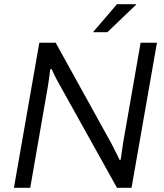

<svg xmlns="http://www.w3.org/2000/svg" viewBox="-20 -888 777 908"><path d="M419.9 -735.8 533.2 -868.2H623V-865.2L487.8 -735.8ZM45.9 0 166 -686H243.2L504.9 -212.9Q508.8 -205.1 524.2 -175.3Q539.6 -145.5 545.9 -131.8L550.8 -132.8Q557.6 -184.6 562 -210.9L645 -686H722.2L602.1 0H533.2L269 -474.1Q244.6 -515.6 224.1 -561H217.8Q212.4 -515.1 206.1 -478L123 0Z"/></svg>

Font: Archivo Light
Style: Italic
Weight: 300
Italic angle: -10°
Designer: Hector Gatti
Foundry: Omnibus-Type
Version: Version 2.001